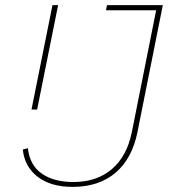

<svg xmlns="http://www.w3.org/2000/svg" viewBox="-20 -718 664 750"><path d="M398 -698H616L517 -202Q496 -98 431 -43Q366 12 264 12Q178 12 127 -27.5Q76 -67 69 -134L89 -139Q96 -73 143 -40Q190 -7 267 -7Q358 -7 417 -57.5Q476 -108 495 -202L590 -678H394ZM103 -290 185 -698H207L125 -290Z"/></svg>

Font: IBM Plex Sans Thin
Style: Italic
Weight: 100
Italic angle: -11.31°
Designer: Mike Abbink, Paul van der Laan, Pieter van Rosmalen
Foundry: Bold Monday
Version: Version 3.0